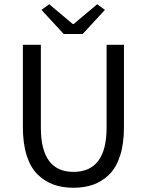

<svg xmlns="http://www.w3.org/2000/svg" viewBox="-20 -865 686 897"><path d="M86.9 -271V-655.8H170.9V-269Q170.9 -62 323.2 -62Q478 -62 478 -269V-655.8H559.1V-271Q559.1 -194.3 541.3 -138.4Q523.4 -82.5 491 -50.3Q458.5 -18.1 417 -2.9Q375.5 12.2 323.2 12.2Q271 12.2 229.5 -2.9Q188 -18.1 155.3 -50.3Q122.6 -82.5 104.7 -138.4Q86.9 -194.3 86.9 -271ZM277.8 -706.1 173.8 -818.8 210 -845.2 319.8 -752.9H324.2L434.1 -845.2L470.2 -818.8L366.2 -706.1Z"/></svg>

Font: Source Sans Pro
Style: Regular
Weight: 400
Designer: Paul D. Hunt
Foundry: Adobe Systems Incorporated
Version: Version 3.006;hotconv 1.0.111;makeotfexe 2.5.65597